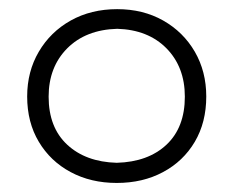

<svg xmlns="http://www.w3.org/2000/svg" viewBox="-20 -736 515 424"><path d="M237.8 -376.5Q169.4 -378.4 128.4 -416.5Q87.4 -454.6 87.4 -522.5Q87.4 -587.9 128.4 -629.2Q169.4 -670.4 238.8 -672.4Q307.1 -670.4 347.7 -629.2Q388.2 -587.9 388.2 -522.5Q388.2 -454.6 347.7 -416.5Q307.1 -378.4 237.8 -376.5ZM237.8 -332Q295.4 -332 340.1 -356Q384.8 -379.9 410.2 -422.9Q435.5 -465.8 435.5 -522.9Q435.5 -578.1 410.2 -621.8Q384.8 -665.5 340.3 -690.7Q295.9 -715.8 238.8 -715.8Q181.2 -715.8 136.2 -690.7Q91.3 -665.5 65.7 -621.8Q40 -578.1 40 -522.9Q40 -465.8 65.7 -422.9Q91.3 -379.9 136 -356Q180.7 -332 237.8 -332Z"/></svg>

Font: Pinar-VF-FD
Style: Regular
Weight: 300
Designer: Amin Abedi
Version: Version 3.0